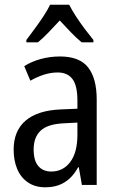

<svg xmlns="http://www.w3.org/2000/svg" viewBox="-20 -786 499 816"><path d="M235 -546Q318 -546 354.5 -499.5Q391 -453 391 -363V0H328L315 -75H312Q296 -46 276 -27.5Q256 -9 230.5 0.5Q205 10 172 10Q129 10 98.5 -11Q68 -32 53 -68Q38 -104 38 -150Q38 -230 89 -273.5Q140 -317 239 -321L309 -324V-359Q309 -422 288 -450Q267 -478 225 -478Q197 -478 168 -469Q139 -460 109 -443L83 -505Q115 -525 154 -535.5Q193 -546 235 -546ZM252 -262Q183 -259 153 -231Q123 -203 123 -151Q123 -103 143 -80Q163 -57 198 -57Q248 -57 278.5 -97.5Q309 -138 309 -213V-265ZM274 -766Q285 -744 302.5 -717Q320 -690 340 -663.5Q360 -637 377 -616V-606H327Q304 -625 281 -649Q258 -673 234 -699Q210 -673 186 -648Q162 -623 141 -606H92V-616Q110 -640 129.5 -666.5Q149 -693 166 -719Q183 -745 193 -766Z"/></svg>

Font: Noto Sans Thai Condensed
Style: Regular
Weight: 400
Width: 3
Designer: Monotype Design Team
Foundry: Monotype Imaging Inc.
Version: Version 2.002